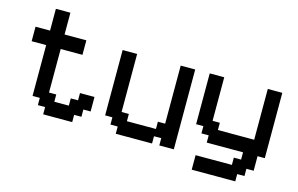

<svg xmlns="http://www.w3.org/2000/svg" viewBox="-116 -1299 2481 1597"><g transform="rotate(15 1125.0 -500.0)"><path d="M312.5 -125V-187.5H250V-250H187.5V-687.5H62.5V-812.5H187.5V-1000H312.5V-812.5H500V-687.5H312.5V-312.5H375V-250H500V-312.5H562.5V-375H687.5V-250H625V-187.5H562.5V-125Z M937.5 -125V-187.5H875V-250H812.5V-812.5H937.5V-312.5H1000V-250H1250V-312.5H1312.5V-812.5H1437.5V-125H1312.5V-187.5H1250V-125Z M1625 0V-125H1937.5V-187.5H2000V-250H1687.5V-312.5H1625V-375H1562.5V-812.5H1687.5V-437.5H1750V-375H2062.5V-812.5H2187.5V-250H2125V-125H2062.5V-62.5H2000V0Z"/></g></svg>

Font: Better VCR
Style: Regular
Weight: 400
Designer: artdzyk
Foundry: https://fontstruct.com
Version: Version 1.0